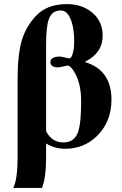

<svg xmlns="http://www.w3.org/2000/svg" viewBox="-20 -712 596 937"><path d="M205 -495C205 -552 209 -593 218 -617C228 -647 248 -661 277 -661C299 -661 316 -644 328 -610C338 -582 342 -548 342 -509C342 -492 341 -475 337 -459C332 -438 326 -427 319 -427L274 -436C242 -436 226 -427 226 -409C226 -392 239 -383 266 -383L309 -392C320 -392 333 -379 346 -355C366 -319 376 -274 376 -217C376 -146 371 -97 361 -68C349 -34 325 -17 290 -17C252 -17 223 -35 205 -72ZM396 -411C453 -440 481 -482 481 -538C481 -583 465 -620 433 -648C400 -677 358 -692 307 -692C242 -692 192 -673 156 -635C125 -602 101 -563 87 -517C73 -470 66 -408 66 -332V54C66 126 59 176 45 205H185C198 172 205 122 205 54V-12C234 6 265 14 298 14C358 14 409 -6 451 -46C500 -93 524 -153 524 -226C524 -322 481 -383 395 -409Z"/></svg>

Font: XITS Math
Style: Bold
Weight: 700
Designer: MicroPress Inc., with final additions and corrections provided by Coen Hoffman, Elsevier (retired)
Version: Version 1.302